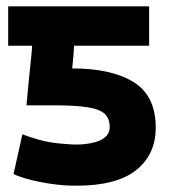

<svg xmlns="http://www.w3.org/2000/svg" viewBox="-20 -559 542 609"><path d="M474 -154Q474 -255 404 -298.5Q334 -342 209 -342Q211 -359 212.5 -377.5Q214 -396 215 -414H453V-539H6V-414H82Q80 -384 77.5 -363.5Q75 -343 72 -311L64 -225H147Q217 -225 256.5 -219Q296 -213 312 -198Q328 -183 328 -156Q328 -111 250 -102Q223 -99 192 -102Q141 -105 104.5 -115.5Q68 -126 51 -133L23 -7Q39 1 70 9.5Q101 18 141 24Q181 30 223 30Q350 30 412 -19.5Q474 -69 474 -154Z"/></svg>

Font: Repo Bold
Style: Bold
Weight: 700
Designer: Stefan Peev
Foundry: Context Ltd
Version: Version 1.502